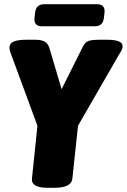

<svg xmlns="http://www.w3.org/2000/svg" viewBox="-20 -891 603 913"><path d="M207 2Q127 2 132 -42L158 -293L32 -635Q25 -652 25 -666Q26 -686 46.5 -694Q67 -702 106 -702H148Q176 -702 192 -693.5Q208 -685 215 -662L273 -467L375 -671Q386 -692 403 -697Q420 -702 447 -702H489Q565 -702 563 -670Q563 -656 548 -635L351 -293L324 -41Q319 2 239 2ZM180 -766Q140 -766 144 -806L147 -831Q151 -871 191 -871H441Q481 -871 477 -831L474 -806Q470 -766 430 -766Z"/></svg>

Font: Asap Semi Condensed Semi Condensed Black
Style: Italic
Weight: 900
Width: 4
Italic angle: -6°
Designer: Pablo Cosgaya
Foundry: Omnibus-Type
Version: Version 3.001; ttfautohint (v1.8.4.7-5d5b)